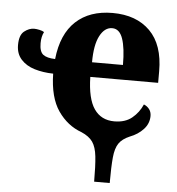

<svg xmlns="http://www.w3.org/2000/svg" viewBox="-53 -600 792 860"><g transform="rotate(5 342.5 -170.0)"><path d="M402 210Q402 139 397.5 97Q393 55 377 32Q361 9 326 -6Q262 -29 220.5 -89Q179 -149 177 -256Q131 -257 93 -268.5Q55 -280 32 -305.5Q9 -331 9 -370Q9 -415 30.5 -432Q52 -449 75 -449Q85 -449 99 -446Q113 -443 120 -438Q109 -417 109 -387Q109 -349 126 -336Q143 -323 180 -322Q192 -435 254 -492.5Q316 -550 419 -550Q526 -550 587.5 -488.5Q649 -427 649 -308V-256H344Q346 -158 377.5 -112.5Q409 -67 468 -67Q517 -67 547.5 -92Q578 -117 594 -154Q609 -148 618.5 -135.5Q628 -123 628 -105Q628 -71 604 -45Q580 -19 543 -5Q510 9 495 31Q480 53 476 95Q472 137 472 210ZM485 -322Q485 -398 470.5 -440Q456 -482 423 -482Q389 -482 367.5 -441Q346 -400 346 -322Z"/></g></svg>

Font: Noto Serif SemiCondensed ExtraBold
Style: Regular
Weight: 800
Width: 4
Designer: Monotype Design Team
Foundry: Monotype Imaging Inc.
Version: Version 2.015